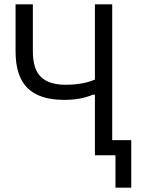

<svg xmlns="http://www.w3.org/2000/svg" viewBox="-20 -718 655 888"><path d="M514 150V0H419V-280H409Q381 -268 348 -262Q315 -256 277 -256Q163 -256 107.5 -310.5Q52 -365 52 -480V-698H132V-480Q132 -398 169.5 -362Q207 -326 283 -326Q324 -326 357.5 -332Q391 -338 419 -350V-698H499V-70H587V150Z"/></svg>

Font: IBM Plex Sans Condensed
Style: Regular
Weight: 400
Width: 3
Designer: Mike Abbink, Paul van der Laan, Pieter van Rosmalen
Foundry: Bold Monday
Version: Version 3.201